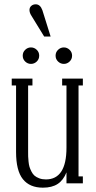

<svg xmlns="http://www.w3.org/2000/svg" viewBox="-20 -847 442 887"><path d="M213.9 -678.2H184.1L123 -777.8Q116.2 -790 116.2 -800.8Q116.2 -812.5 124.5 -819.8Q132.8 -827.1 145 -827.1Q166 -827.1 175.8 -799.8ZM149.7 -562.7Q138.2 -551.8 123 -551.8Q107.9 -551.8 96.4 -562.7Q85 -573.7 85 -589.8Q85 -606 96.4 -616.9Q107.9 -627.9 123 -627.9Q138.2 -627.9 149.7 -616.9Q161.1 -606 161.1 -589.8Q161.1 -573.7 149.7 -562.7ZM301.5 -562.7Q290 -551.8 274.9 -551.8Q259.8 -551.8 248.3 -562.7Q236.8 -573.7 236.8 -589.8Q236.8 -606 248.3 -616.9Q259.8 -627.9 274.9 -627.9Q290 -627.9 301.5 -616.9Q313 -606 313 -589.8Q313 -573.7 301.5 -562.7ZM362.8 -483.9V-452.1H342.8V-32.2H362.8V0H287.1V-50.8Q272.9 -14.6 246.6 2.7Q220.2 20 178.2 20Q117.2 20 85.7 -19.3Q54.2 -58.6 54.2 -145V-452.1H34.2V-483.9H129.9V-452.1H109.9V-145Q109.9 -131.8 110.1 -124Q110.4 -116.2 111.8 -101.1Q113.3 -85.9 116.2 -76.4Q119.1 -66.9 125.2 -54.7Q131.3 -42.5 139.6 -35.4Q147.9 -28.3 161.4 -23.2Q174.8 -18.1 191.9 -18.1Q287.1 -18.1 287.1 -165V-452.1H267.1V-483.9Z"/></svg>

Font: Margherita Light
Style: Regular
Weight: 300
Designer: James Puckett
Foundry: Dunwich Type Founders
Version: Version 1.008;hotconv 1.0.109;makeotfexe 2.5.65596